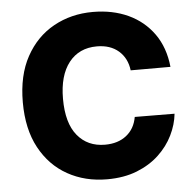

<svg xmlns="http://www.w3.org/2000/svg" viewBox="-53 -790 866 854"><g transform="rotate(-5 380.0 -363.5)"><path d="M715.2 -463.8H537.6Q530.9 -518.5 493.8 -550.8Q456.7 -583.1 396.7 -583.1Q317.1 -583.1 271.8 -525.4Q226.6 -467.7 226.6 -363.6Q226.6 -255.3 272.2 -199.8Q317.8 -144.2 395.6 -144.2Q453.5 -144.2 490.9 -173.7Q528.4 -203.1 537.6 -255.7L715.2 -254.6Q710.2 -206.3 687.1 -159.3Q664.1 -112.2 623.4 -74Q582.7 -35.9 524.9 -13Q467 9.9 392 9.9Q293.3 9.9 215.4 -33.6Q137.4 -77.1 92.3 -160.5Q47.2 -244 47.2 -363.6Q47.2 -484 93 -567.3Q138.8 -650.6 217 -693.9Q295.1 -737.2 392 -737.2Q480.1 -737.2 549.7 -705.1Q619.3 -672.9 662.8 -611.9Q706.3 -550.8 715.2 -463.8Z"/></g></svg>

Font: Inter UI Extra Bold
Style: Regular
Weight: 800
Designer: Rasmus Andersson
Foundry: rsms
Version: 3.2;8d6f07862